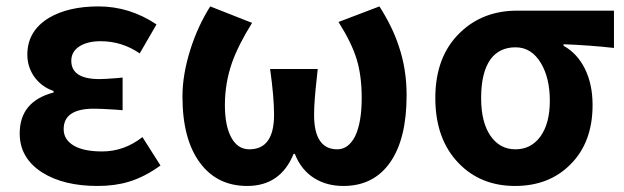

<svg xmlns="http://www.w3.org/2000/svg" viewBox="-20 -581 1996 614"><path d="M292 13.7Q183.6 13.7 115.2 -29.3Q43 -75.2 43 -154.3Q43 -256.8 151.4 -285.2V-290Q111.3 -303.7 87.9 -337.9Q67.4 -369.1 67.4 -406.2Q67.4 -481.4 135.7 -523.4Q198.2 -560.5 294.9 -560.5Q394.5 -560.5 480.5 -502.9L426.8 -410.2Q370.1 -449.2 301.8 -449.2Q259.8 -449.2 233.9 -432.6Q208 -416 208 -386.7Q208 -328.1 297.9 -328.1Q314.5 -328.1 352.5 -331.1Q365.2 -332 372.1 -333V-228.5Q364.3 -229.5 347.7 -230.5Q301.8 -233.4 280.3 -233.4Q183.6 -233.4 183.6 -168Q183.6 -134.8 215.3 -115.7Q247.1 -96.7 306.6 -96.7Q377 -96.7 435.5 -142.6L493.2 -51.8Q443.4 -15.6 392.6 0Q347.7 13.7 292 13.7Z M770.5 13.7Q674.8 13.7 620.1 -59.6Q563.5 -134.8 563.5 -272.5Q563.5 -342.8 588.9 -422.9Q612.3 -497.1 652.3 -560.5L786.1 -507.8Q742.2 -437.5 721.7 -379.9Q699.2 -314.5 699.2 -245.1Q699.2 -178.7 719.7 -141.1Q740.2 -103.5 777.3 -103.5Q856.4 -103.5 856.4 -213.9Q856.4 -270.5 843.8 -360.4H996.1Q995.1 -350.6 993.2 -333Q984.4 -255.9 984.4 -213.9Q984.4 -103.5 1058.6 -103.5Q1093.8 -103.5 1115.2 -144.5Q1136.7 -188.5 1136.7 -267.6Q1136.7 -338.9 1120.6 -391.6Q1104.5 -444.3 1062.5 -510.7L1193.4 -560.5Q1236.3 -493.2 1255.9 -431.6Q1280.3 -359.4 1280.3 -276.4Q1280.3 -136.7 1227.5 -61.5Q1174.8 13.7 1078.1 13.7Q1026.4 13.7 987.3 -9.8Q943.4 -36.1 922.9 -88.9H918.9Q877 13.7 770.5 13.7Z M1447.3 -58.6Q1372.1 -135.7 1372.1 -267.6Q1372.1 -401.4 1452.1 -477.5Q1524.4 -546.9 1633.8 -546.9H1943.4V-427.7Q1863.3 -436.5 1782.2 -439.5V-434.6Q1826.2 -410.2 1850.6 -360.8Q1875 -311.5 1875 -245.1Q1875 -126 1804.7 -55.7Q1736.3 13.7 1627 13.7Q1517.6 13.7 1447.3 -58.6ZM1710 -378.9Q1679.7 -429.7 1628.9 -429.7Q1577.1 -429.7 1548.8 -391.6Q1518.6 -349.6 1518.6 -267.6Q1518.6 -190.4 1548.3 -147Q1578.1 -103.5 1628.4 -103.5Q1678.7 -103.5 1708.5 -145Q1738.3 -186.5 1738.3 -258.8Q1738.3 -331.1 1710 -378.9Z"/></svg>

Font: Bpmf GenYo Gothic B
Style: B
Weight: 700
Foundry: But Ko
Version: Version 1.320